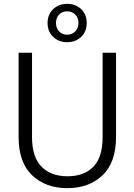

<svg xmlns="http://www.w3.org/2000/svg" viewBox="-20 -974 701 1001"><path d="M147 -699V-259Q147 -155 196.5 -105Q246 -55 332 -55Q418 -55 466.5 -104.5Q515 -154 515 -259V-699H585V-260Q585 -127 514.5 -60Q444 7 331 7Q218 7 147.5 -60Q77 -127 77 -260V-699ZM432 -854Q432 -809 403 -781.5Q374 -754 330 -754Q287 -754 257.5 -781.5Q228 -809 228 -854Q228 -899 257.5 -926.5Q287 -954 330 -954Q374 -954 403 -926.5Q432 -899 432 -854ZM389 -854Q389 -882 372 -898.5Q355 -915 330 -915Q305 -915 288.5 -898.5Q272 -882 272 -854Q272 -827 288.5 -810Q305 -793 330 -793Q355 -793 372 -810Q389 -827 389 -854Z"/></svg>

Font: A Bank Premium Light
Style: Regular
Weight: 300
Designer: Ninad Kale (Devanagari), Jonny Pinhorn (Latin), Htun Naung (Myanmar)
Foundry: Indian Type Foundry
Version: 4.004